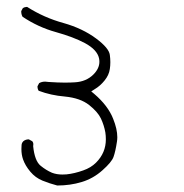

<svg xmlns="http://www.w3.org/2000/svg" viewBox="-20 -436 540 565"><path d="M43 2.4Q43 19.5 47.9 33.2Q54.2 51.3 69.3 69.3Q84 86.9 105 95.5Q126 104 148.4 109.9Q186.5 109.9 220.5 99.6Q254.4 89.4 281.7 64.9Q308.6 41 314 25.9Q319.8 9.8 324.2 -19.5Q325.2 -25.9 325.2 -32.2Q325.2 -56.2 313 -86.4Q297.9 -125 257.3 -159.7L248.5 -167L258.3 -173.3Q274.9 -183.1 287.8 -199.2Q300.8 -215.3 303.2 -232.9Q304.7 -242.7 304.7 -252.9Q304.7 -263.2 303.2 -274.4Q300.8 -294.4 262.7 -322.8Q222.7 -352.5 167 -368.2Q109.9 -383.8 60.1 -415.5Q59.6 -415.5 57.6 -415.5Q55.7 -415.5 52.5 -414.6Q49.3 -413.6 46.9 -411.6L42.5 -403.3Q42.5 -402.3 42.5 -401.9Q42.5 -393.6 46.4 -386.7Q92.3 -356 144.3 -341.6Q196.3 -327.1 230 -309.1Q266.1 -289.6 271.5 -264.2Q272.5 -259.3 272.5 -254.4Q272.5 -234.4 254.9 -216.8Q233.9 -195.8 200.7 -193.8Q188.5 -192.9 169.9 -192.9Q151.4 -192.9 123 -194.8Q117.2 -195.8 112.8 -195.8Q103 -195.8 95.2 -191.4L90.3 -182.1Q90.3 -182.1 90.3 -181.6Q90.3 -174.3 93.8 -168.9Q129.9 -155.3 170.9 -151.9Q216.3 -147.5 242.2 -127Q267.6 -106.9 276.9 -87.4Q286.1 -67.9 290 -46.4Q291.5 -36.6 291.5 -25.9Q291.5 13.7 262.7 42.5Q247.6 57.6 225.1 65.4Q199.2 74.7 175.8 77.1Q169.4 77.6 163.6 77.6Q146.5 77.6 132.8 72.3Q115.7 64.9 99.6 51.8Q82 37.6 77.6 -5.9Q78.1 -9.3 78.1 -11.2Q78.1 -17.1 74.7 -20.5L64.9 -25.9Q64.9 -25.9 64.5 -25.9Q55.2 -25.9 48.8 -20.5Q43.9 -15.6 43.5 -9.3Q43 -2.9 43 2.4Z"/></svg>

Font: NaikaiFont
Style: Light
Weight: 300
Version: Version 1.89